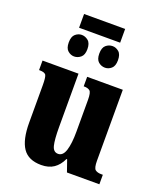

<svg xmlns="http://www.w3.org/2000/svg" viewBox="-157 -955 890 1063"><g transform="rotate(20 288.5 -423.5)"><path d="M152 -776V-857H394V-776ZM180 -617Q160 -617 143 -631.5Q126 -646 126 -680Q126 -715 143 -729.5Q160 -744 180 -744Q201 -744 218.5 -729.5Q236 -715 236 -680Q236 -646 218.5 -631.5Q201 -617 180 -617ZM362 -617Q340 -617 323 -631.5Q306 -646 306 -680Q306 -715 323 -729.5Q340 -744 362 -744Q382 -744 399 -729.5Q416 -715 416 -680Q416 -646 399 -631.5Q382 -617 362 -617ZM214 10Q138 10 105 -39Q72 -88 72 -188V-409Q72 -452 65.5 -466Q59 -480 27 -480H24V-536H236V-222Q236 -148 244.5 -114Q253 -80 281 -80Q310 -80 322.5 -120.5Q335 -161 335 -230V-418Q335 -461 323.5 -470.5Q312 -480 290 -480H287V-536H497V-118Q497 -75 509.5 -65.5Q522 -56 544 -56H554V0H363L339 -69H335Q317 -30 287.5 -10Q258 10 214 10Z"/></g></svg>

Font: Noto Serif ExtraCondensed Black
Style: Regular
Weight: 900
Width: 2
Designer: Monotype Design Team
Foundry: Monotype Imaging Inc.
Version: Version 2.015; ttfautohint (v1.8.4.7-5d5b)